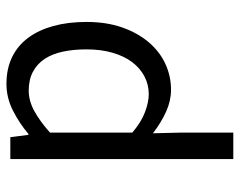

<svg xmlns="http://www.w3.org/2000/svg" viewBox="-94 -444 743 595"><g transform="rotate(-90 277.5 -146.5)"><path d="M82 205V-486H150L157 -430H160Q193 -458 232.5 -478Q272 -498 315 -498Q362 -498 398 -480.5Q434 -463 458 -430.5Q482 -398 494.5 -352.5Q507 -307 507 -250Q507 -188 490 -139.5Q473 -91 444 -57Q415 -23 377 -5.5Q339 12 297 12Q263 12 229.5 -3Q196 -18 162 -44L164 41V205ZM283 -57Q313 -57 338.5 -70.5Q364 -84 382.5 -108.5Q401 -133 411.5 -169Q422 -205 422 -250Q422 -290 415 -323Q408 -356 392.5 -379.5Q377 -403 352.5 -416Q328 -429 294 -429Q263 -429 231.5 -412Q200 -395 164 -363V-108Q197 -80 228 -68.5Q259 -57 283 -57Z"/></g></svg>

Font: Giro Regular
Style: Regular
Weight: 400
Designer: Paul D. Hunt
Foundry: Adobe Systems Incorporated
Version: Version 1.000;PS 1.0;hotconv 1.0.88;makeotf.lib2.5.647800